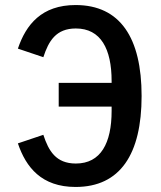

<svg xmlns="http://www.w3.org/2000/svg" viewBox="-20 -730 640 762"><path d="M280 12C457 12 542 -118 542 -349C542 -580 457 -710 280 -710C145 -710 83 -632 51 -537L152 -503C173 -567 202 -617 281 -617C380 -617 423 -536 423 -408V-401H213V-307H423V-290C423 -162 380 -81 281 -81C202 -81 173 -131 152 -195L51 -161C83 -66 145 12 280 12Z"/></svg>

Font: IBM Plex Mono Medm
Style: Regular
Weight: 500
Monospace: yes
Designer: Mike Abbink, Paul van der Laan, Pieter van Rosmalen
Foundry: Bold Monday
Version: Version 2.004